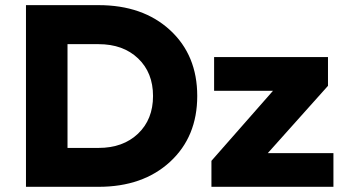

<svg xmlns="http://www.w3.org/2000/svg" viewBox="-20 -720 1335 740"><path d="M80.1 0V-700.2H359.9Q530.8 -700.2 635.5 -603.8Q740.2 -507.3 740.2 -350.1Q740.2 -192.9 635.5 -96.4Q530.8 0 359.9 0ZM359.9 -149.9Q454.1 -149.9 512 -204.8Q569.8 -259.8 569.8 -350.1Q569.8 -439.9 512.2 -494.9Q454.6 -549.8 359.9 -549.8H240.2V-149.9ZM1012.2 -129.9H1265.1V0H794.9V-100.1L1032.2 -370.1H805.2V-500H1244.1V-389.2Z"/></svg>

Font: Gully
Style: Bold
Weight: 700
Designer: jaikishan Patel
Foundry: MagicType
Version: Version 1.000;Glyphs 3.2 (3242)